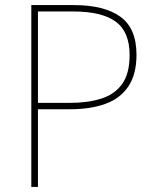

<svg xmlns="http://www.w3.org/2000/svg" viewBox="-20 -734 613 754"><path d="M270 -714Q389 -714 452.5 -668.5Q516 -623 516 -519Q516 -442 484 -394.5Q452 -347 393.5 -326Q335 -305 256 -305H129V0H103V-714ZM266 -689H129V-330H254Q324 -330 377 -346.5Q430 -363 459.5 -404Q489 -445 489 -518Q489 -609 434.5 -649Q380 -689 266 -689Z"/></svg>

Font: Noto Sans Khmer UI Thin
Style: Regular
Weight: 100
Designer: Danh Hong and the Monotype Design Team
Foundry: Monotype Imaging Inc.
Version: Version 2.002; ttfautohint (v1.8.4.7-5d5b)